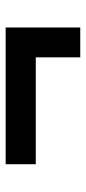

<svg xmlns="http://www.w3.org/2000/svg" viewBox="172 -742 310 695"><g transform="rotate(-90 327.5 -395.0)"><path d="M575 -260H467V-421H80V-530H575Z"/></g></svg>

Font: Be Vietnam
Style: Bold
Weight: 700
Designer: Gabriel Lam
Foundry: TypeRant
Version: Version 4.000